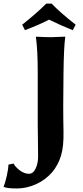

<svg xmlns="http://www.w3.org/2000/svg" viewBox="-71 -853 466 1074"><path d="M352.1 -714.8 335.9 -684.1Q271 -710 203.1 -743.2Q159.2 -719.2 68.8 -684.1L53.2 -714.8Q138.2 -782.7 188 -833H217.8Q261.2 -786.6 352.1 -714.8ZM140.1 -154.8V-444.8Q140.1 -573.7 129.9 -645L131.8 -647.9Q179.7 -645 213.9 -645Q213.9 -645 293 -647.9L293.9 -645Q286.1 -590.8 284.2 -444.8Q281.2 -245.6 284.2 -117.2Q286.1 -33.2 270 18.8Q253.9 70.8 221.2 109.9Q182.1 154.8 129.2 178Q76.2 201.2 24.9 201.2Q-36.1 201.2 -49.8 191.9L-50.8 189Q-43 174.8 -33.4 132.3Q-23.9 89.8 -23.9 67.9L4.9 62Q14.6 81.1 39.8 100.1Q64.9 119.1 90.8 119.1Q114.7 119.1 128.4 89.6Q142.1 60.1 142.1 23.9Q142.1 -15.1 141.1 -76.4Q140.1 -137.7 140.1 -154.8Z"/></svg>

Font: Linux Biolinum
Style: Bold
Weight: 700
Designer: Philipp H. Poll
Foundry: Philipp H. Poll
Version: Version 1.3.2 ; ttfautohint (v0.9)